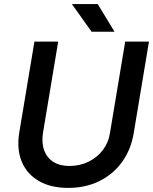

<svg xmlns="http://www.w3.org/2000/svg" viewBox="-20 -903 747 937"><path d="M313 14Q227 14 169 -20Q111 -54 86 -114.5Q61 -175 74 -256L148 -700H264L190 -256Q182 -206 195.5 -169.5Q209 -133 240.5 -113Q272 -93 318 -93Q369 -93 411.5 -113.5Q454 -134 482 -171Q510 -208 517 -256L591 -700H707L633 -256Q620 -174 576 -113Q532 -52 464.5 -19Q397 14 313 14ZM427 -748 331 -883H457L539 -748Z"/></svg>

Font: Figtree SemiBold
Style: Italic
Weight: 600
Italic angle: -9.5°
Foundry: Erik Kennedy
Version: Version 2.001;gftools[0.9.30]